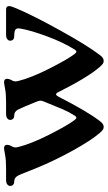

<svg xmlns="http://www.w3.org/2000/svg" viewBox="188 -710 532 948"><g transform="rotate(-90 454.0 -236.0)"><path d="M271 -10Q235 -52 185.5 -141Q136 -230 97 -325L79 -370Q67 -402 62 -411Q52 -432 30 -432Q21 -432 15.5 -437.5Q10 -443 10 -452Q10 -460 17.5 -466Q25 -472 40 -472H98Q139 -472 164.5 -477Q190 -482 196 -482Q213 -482 213 -467Q213 -458 207 -446Q200 -436 200 -424Q200 -420 202 -412Q218 -348 263.5 -258Q309 -168 336 -133Q342 -125 347 -125Q352 -125 357 -133Q375 -161 388.5 -192.5Q402 -224 427 -286Q431 -295 431 -304Q431 -307 427 -319Q401 -384 388 -411Q378 -432 356 -432Q347 -432 341.5 -437.5Q336 -443 336 -452Q336 -460 343.5 -466Q351 -472 366 -472H424Q465 -472 490.5 -477Q516 -482 522 -482Q539 -482 539 -467Q539 -458 533 -446Q526 -436 526 -424Q526 -420 528 -412Q544 -348 589.5 -258Q635 -168 662 -133Q668 -125 673 -125Q678 -125 683 -133Q718 -188 748 -268.5Q778 -349 787 -401Q788 -405 788 -412Q788 -423 778.5 -427.5Q769 -432 747 -432Q738 -432 732.5 -437.5Q727 -443 727 -452Q727 -460 734.5 -466Q742 -472 757 -472H881Q898 -472 898 -457Q898 -448 887 -422Q851 -337 777 -203.5Q703 -70 657 -10Q649 1 642 5.5Q635 10 627 10Q619 10 613 5.5Q607 1 597 -10Q547 -67 473 -214Q469 -225 462 -225Q457 -225 451 -214Q378 -71 331 -10Q323 1 316 5.5Q309 10 301 10Q293 10 287 5.5Q281 1 271 -10Z"/></g></svg>

Font: Raigarh Medium
Style: Regular
Weight: 500
Designer: jaikishan Patel
Foundry: MagicType
Version: Version 1.000